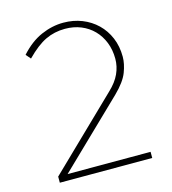

<svg xmlns="http://www.w3.org/2000/svg" viewBox="-103 -763 760 847"><g transform="rotate(-15 277.0 -339.0)"><path d="M66 0V-28L380 -332Q414 -364 429 -397Q444 -430 444 -465Q444 -506 430.5 -540Q417 -574 393 -598.5Q369 -623 336 -636.5Q303 -650 263 -650Q215 -650 174 -630.5Q133 -611 85 -562L66 -584Q111 -634 161.5 -656Q212 -678 263 -678Q309 -678 348 -662.5Q387 -647 416 -619Q445 -591 461.5 -552Q478 -513 478 -465Q478 -433 463.5 -395Q449 -357 403 -312L109 -28H488V0Z"/></g></svg>

Font: Celebes Thin
Style: Regular
Weight: 250
Designer: Anugrah Pasau
Foundry: Lafontype
Version: Version 1.000; ttfautohint (v1.8.4)